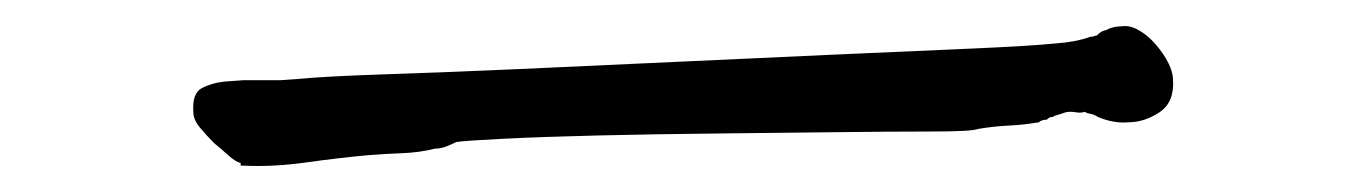

<svg xmlns="http://www.w3.org/2000/svg" viewBox="-20 -404 1040 146"><path d="M163 -278V-280Q159 -281 153.5 -286Q148 -291 143 -295Q137 -301 132 -307Q127 -313 127 -319Q126 -333 133.5 -337Q141 -341 151 -342L165 -343H193L207 -344Q228 -346 273 -347.5Q318 -349 375 -351.5Q432 -354 495 -357Q558 -360 615 -362.5Q672 -365 717.5 -367Q763 -369 783 -371Q798 -372 809 -376Q811 -376 812 -376.5Q813 -377 814 -377Q818 -381 821 -381Q826 -384 833 -384Q839 -385 846 -381Q853 -377 859 -370Q865 -363 868.5 -356Q872 -349 872 -343Q873 -326 861.5 -318.5Q850 -311 838 -311Q827 -310 815 -315Q812 -317 809 -317.5Q806 -318 805 -319Q802 -318 799 -318.5Q796 -319 794 -319Q791 -319 788.5 -318Q786 -317 782 -316Q781 -315 779.5 -315Q778 -315 776 -313Q774 -313 772.5 -312.5Q771 -312 770 -311Q758 -309 747 -308.5Q736 -308 724 -306Q719 -304 689 -304Q659 -304 617 -303.5Q575 -303 526 -302.5Q477 -302 435 -301Q393 -300 363 -298.5Q333 -297 327 -296Q323 -294 319 -292.5Q315 -291 311 -291Q299 -288 285.5 -287.5Q272 -287 260 -286Q238 -284 213 -280.5Q188 -277 166 -278Z"/></svg>

Font: ToneOZ-Pinyin-Tsuipita-TC
Style: Regular
Weight: 400
Designer: ÂÆ£ÂøóÂáåJeffrey Xuan(jeffreyx@gmail.com, ToneOZ.com) ÈòøÂù§(cjkFonts)
Foundry: ToneOZ
Version: Version 0.24071